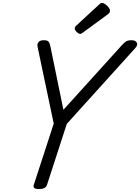

<svg xmlns="http://www.w3.org/2000/svg" viewBox="-20 -1274 955 1308"><path d="M245 14Q201 14 210 -14L346 -432L236 -955Q232 -975 242.5 -987.5Q253 -1000 279 -1000Q302 -1000 310 -991Q318 -982 322 -964L412 -526L811 -967Q826 -984 839 -992Q852 -1000 876 -1000Q902 -1000 911.5 -984.5Q921 -969 903 -948L435 -430L300 -14Q291 14 245 14ZM527 -1043Q516 -1043 502.5 -1056.5Q489 -1070 489 -1080Q489 -1084 490.5 -1088Q492 -1092 498 -1098L655 -1243Q660 -1248 664.5 -1251Q669 -1254 675 -1254Q685 -1254 697.5 -1245Q710 -1236 719.5 -1224Q729 -1212 729 -1201Q729 -1194 726.5 -1189Q724 -1184 714 -1176L546 -1053Q540 -1049 535.5 -1046Q531 -1043 527 -1043Z"/></svg>

Font: Playwrite CZ
Style: Regular
Weight: 400
Designer: Veronika Burian, José Scaglione
Foundry: TypeTogether
Version: Version 1.002